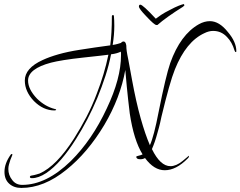

<svg xmlns="http://www.w3.org/2000/svg" viewBox="-20 -787 1182 944"><path d="M85 137Q48 137 25 116Q2 95 2 58Q2 16 33 -27Q36 -30 38 -30Q41 -30 41 -26Q41 -26 38.5 -19.5Q36 -13 31 -1Q27 11 24 22Q21 33 21 44Q21 74 40 98Q58 122 89 122Q208 122 328 5Q433 -99 505 -254Q575 -401 575 -516Q575 -521 575 -525Q575 -529 574 -533Q566 -529 554 -525.5Q542 -522 526 -520Q516 -468 498.5 -414Q481 -360 458 -304Q413 -197 354 -104Q317 -45 280.5 -3Q244 39 207 64Q169 89 137 89Q127 89 127 83Q127 77 136 76Q149 74 158.5 71Q168 68 175 66Q258 29 344 -106Q377 -158 405.5 -213Q434 -268 456 -327Q493 -422 513 -518Q503 -517 472 -513Q441 -509 390 -504Q334 -498 294 -491.5Q254 -485 231 -479Q118 -449 118 -391Q118 -348 162 -302Q202 -263 250 -251Q256 -250 256 -248Q256 -244 248 -244Q193 -244 147 -290Q102 -337 102 -391Q102 -452 190 -492Q222 -507 267.5 -520Q313 -533 371 -542Q409 -548 446.5 -553.5Q484 -559 522 -564Q526 -593 528 -629Q530 -665 530 -706Q530 -713 536 -713Q539 -713 540 -709Q541 -698 541.5 -686Q542 -674 542 -660Q542 -638 540 -614.5Q538 -591 534 -566Q548 -568 558 -571Q568 -574 575 -576Q580 -583 588 -583Q598 -583 601 -563Q601 -557 601.5 -550Q602 -543 603 -536Q604 -529 606 -518Q608 -507 611 -493L629 -395Q649 -286 671.5 -206Q694 -126 717 -73Q737 -117 760 -237Q795 -413 817 -477Q867 -617 958 -668Q985 -683 1012 -683Q1058 -683 1100 -630Q1142 -581 1142 -535Q1142 -531 1139 -531Q1136 -531 1133 -539Q1121 -580 1096 -605Q1068 -635 1028 -635Q1007 -635 985 -624Q895 -583 840 -446Q827 -414 810.5 -355.5Q794 -297 774 -214Q767 -180 761.5 -160Q756 -140 754 -133Q742 -88 727 -54Q768 30 818 30Q846 30 877 5Q909 -21 907 -21Q909 -21 909 -18Q909 -13 903 -8Q846 50 790 50Q737 50 693 -10Q683 -4 670 -4Q650 -4 650 -16Q650 -19 660 -21Q674 -24 681 -28Q638 -97 618 -229Q616 -244 610 -297.5Q604 -351 596 -443Q572 -307 493 -173Q411 -36 306 48Q196 137 85 137ZM749 -664Q739 -664 700 -706Q663 -744 663 -755Q663 -764 670 -764Q682 -764 746 -695Q756 -703 772.5 -714Q789 -725 815 -738Q841 -752 859 -759Q877 -766 884 -767L887 -761L880 -754Q797 -702 754 -664Z"/></svg>

Font: Ruthie
Style: Regular
Weight: 400
Designer: Robert E. Leuschke
Foundry: Robert E. Leuschke
Version: Version 1.012